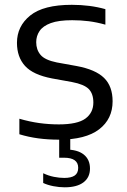

<svg xmlns="http://www.w3.org/2000/svg" viewBox="-20 -571 526 798"><path d="M224 9.5Q179.5 9.5 138.8 4Q98 -1.5 60.5 -13V-77.5Q103.5 -65 143.5 -59.5Q183.5 -54 224.5 -54Q302 -54 335 -78.2Q368 -102.5 368 -145Q368 -181.5 348.8 -201Q329.5 -220.5 279.5 -230L196.5 -245Q117.5 -260 84 -297Q50.5 -334 50.5 -393Q50.5 -462 105.5 -506.5Q160.5 -551 278.5 -551Q316 -551 351 -546.5Q386 -542 418 -533V-468.5Q382.5 -478.5 349 -482.8Q315.5 -487 280 -487Q223.5 -487 191 -475Q158.5 -463 144.5 -442.2Q130.5 -421.5 130.5 -395.5Q130.5 -364.5 148.5 -343Q166.5 -321.5 216 -311.5L299 -296.5Q377 -282 412.5 -247.2Q448 -212.5 448 -150Q448 -76.5 392 -33.5Q336 9.5 224 9.5ZM249 207.5Q226 207.5 201.8 202.8Q177.5 198 159.5 189.5V149Q181.5 159.5 204.2 164Q227 168.5 247 168.5Q276 168.5 290.5 158.5Q305 148.5 305 126.5Q305 84.5 246 84.5H226V-10H272V68.5L253 50.5Q302 50.5 328 71.2Q354 92 354 129.5Q354 166.5 326.8 187Q299.5 207.5 249 207.5Z"/></svg>

Font: Encode Sans SemiExpanded
Style: Regular
Weight: 400
Width: 6
Designer: Multiple Designers
Foundry: Impallari Type
Version: Version 3.002